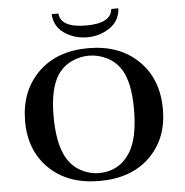

<svg xmlns="http://www.w3.org/2000/svg" viewBox="-59 -952 982 1020"><g transform="rotate(-5 431.5 -441.5)"><path d="M254 -894H290Q297 -818 432 -818Q565 -818 572 -894H610Q606 -827 552.5 -791Q499 -755 432 -755Q365 -755 311.5 -791Q258 -827 254 -894ZM64 -339Q64 -499 163.5 -598Q263 -697 432 -697Q598 -697 698.5 -599Q799 -501 799 -339Q799 -183 700 -86Q601 11 431 11Q263 11 163.5 -85.5Q64 -182 64 -339ZM217 -354Q217 -212 258 -135Q287 -82 334.5 -56.5Q382 -31 431 -31Q541 -31 600 -126Q646 -202 646 -354Q646 -492 604 -563Q575 -610 528.5 -633.5Q482 -657 431 -657Q383 -657 338 -635.5Q293 -614 264 -571Q217 -498 217 -354Z"/></g></svg>

Font: CMU Serif
Style: Bold
Weight: 700
Version: Version 0.7.0